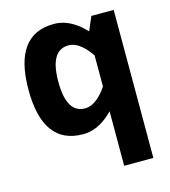

<svg xmlns="http://www.w3.org/2000/svg" viewBox="-114 -647 842 952"><g transform="rotate(-15 307.5 -171.0)"><path d="M250.6 9.8Q44.7 9.8 44.7 -273.2Q44.7 -556.2 250.6 -556.2Q379 -556.2 488.6 -366.4L425.6 -321.4Q360.1 -434.8 292.9 -434.8Q197.9 -434.8 197.9 -273.2Q197.9 -111.6 292.9 -111.6Q360.1 -111.6 425.6 -225L488.6 -180Q379 9.8 250.6 9.8ZM405.6 213.4V-464.4L440.7 -546.4H555.3V213.4Z"/></g></svg>

Font: Nokora
Style: Regular
Weight: 400
Designer: Danh Hong
Foundry: Danh Hong
Version: Version 9.000